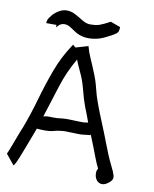

<svg xmlns="http://www.w3.org/2000/svg" viewBox="-113 -888 797 993"><g transform="rotate(10 286.0 -391.5)"><path d="M492 35Q474 35 462.5 20.5Q451 6 451 -16Q451 -31 458 -40Q445 -66 434.5 -94Q424 -122 413 -150Q407 -165 401 -180Q395 -195 389 -210V-204Q381 -204 372 -202.5Q363 -201 352 -200Q345 -199 338.5 -199Q332 -199 324 -199Q308 -199 291 -200Q274 -201 258 -201Q251 -201 244.5 -200.5Q238 -200 233 -199Q217 -198 198.5 -192.5Q180 -187 157 -187Q144 -187 132.5 -187.5Q121 -188 110 -189Q107 -181 104 -173Q101 -165 98 -157Q74 -94 60 -57.5Q46 -21 38 -3.5Q30 14 24 19L-20 -35Q-19 -36 -13 -50.5Q-7 -65 1 -86.5Q9 -108 17 -129Q25 -150 31 -165.5Q37 -181 38 -182Q67 -259 89.5 -338.5Q112 -418 141 -497Q170 -576 219 -649L234 -637L299 -656Q307 -625 321 -594Q335 -563 349 -528Q366 -488 375.5 -448Q385 -408 399 -371Q416 -325 436 -277Q456 -229 475 -179Q486 -150 497.5 -122Q509 -94 523 -66Q538 -37 543 -18.5Q548 0 533 14Q511 35 492 35ZM132 -257Q139 -259 145 -260Q151 -261 157 -261Q171 -261 187.5 -260.5Q204 -260 224 -263Q232 -264 240.5 -264.5Q249 -265 258 -265Q275 -265 292 -264Q309 -263 324 -263H345Q350 -264 355.5 -264.5Q361 -265 366 -266Q359 -285 352 -304Q345 -323 337 -342Q322 -382 312.5 -421.5Q303 -461 288 -497Q280 -516 270.5 -535.5Q261 -555 253 -577Q210 -504 184.5 -422.5Q159 -341 132 -257ZM293 -696Q286 -696 280 -696.5Q274 -697 267 -698Q241 -703 222.5 -714.5Q204 -726 189.5 -736Q175 -746 157 -746Q139 -746 126 -732Q116 -722 116.5 -722Q117 -722 117 -735H63Q63 -752 73 -765Q83 -778 87 -783Q122 -818 157 -818Q180 -818 201 -807Q222 -796 241 -784Q260 -772 276 -769Q279 -768 283.5 -768Q288 -768 293 -768Q315 -768 333 -773Q356 -781 391 -800L443 -781Q443 -763 438 -754.5Q433 -746 417 -737Q399 -727 382 -718.5Q365 -710 350 -705Q320 -696 293 -696Z"/></g></svg>

Font: Syne Tactile
Style: Regular
Weight: 400
Designer: Lucas Descroix
Foundry: Bonjour Monde
Version: Version 2.100; ttfautohint (v1.8.3)